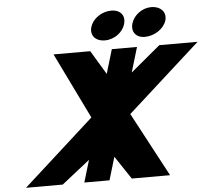

<svg xmlns="http://www.w3.org/2000/svg" viewBox="-66 -1141 1343 1214"><g transform="rotate(-5 605.5 -534.5)"><path d="M683.6 -1069C621.9 -1069 565.3 -1028 550.1 -977C534.8 -926 566.9 -885 628.6 -885C689.3 -885 742.6 -926 757.8 -977C773.1 -1028 744.3 -1069 683.6 -1069ZM936.9 -1069C879.3 -1069 826.1 -1028 810.8 -977C795.6 -926 824.3 -885 881.8 -885C943.5 -885 1004.1 -926 1019.4 -977C1034.7 -1028 998.6 -1069 936.9 -1069ZM964.2 0 747.3 -407 1210.9 -825H967.9L779.2 -667.7L826.5 -826H666.7L621 -673L529.6 -825H296.6L500.2 -407L49.8 0H282.8L462 -141.5L420 -1H579.8L623.3 -146.5L721.2 0Z"/></g></svg>

Font: Hussar
Style: BdSuprExtOblThree
Weight: 700
Foundry: Cannot Into Space Fonts
Version: Version 2.00